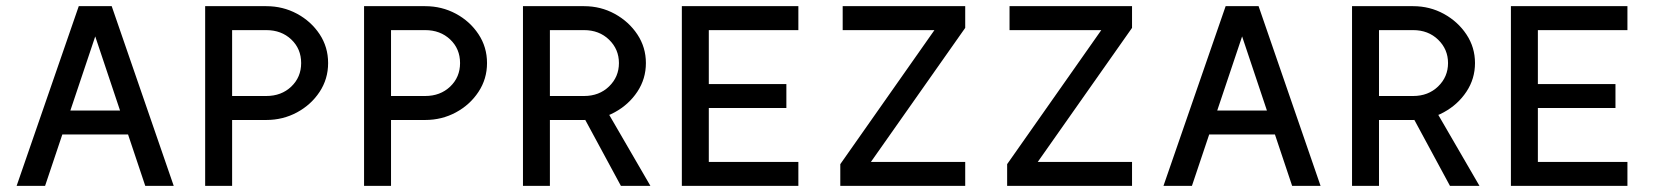

<svg xmlns="http://www.w3.org/2000/svg" viewBox="-20 -606 5394 626"><path d="M142.1 -245.6V-167.5H429.7V-245.6ZM290.5 -487.3 453.6 0H546.4L344.2 -585.9H236.8L34.2 0H127Z M736.8 -507.8H848.1Q897.5 -507.8 929.7 -477.3Q961.9 -446.8 961.9 -400.4Q961.9 -354.5 929.7 -323.7Q897.5 -293 848.1 -293H736.8ZM648.9 0H736.8V-214.8H848.1Q902.3 -214.8 948.2 -239.5Q994.1 -264.2 1022 -306.4Q1049.8 -348.6 1049.8 -400.4Q1049.8 -452.6 1022 -494.6Q994.1 -536.6 948.2 -561.3Q902.3 -585.9 848.1 -585.9H648.9Z M1254.9 -507.8H1366.2Q1415.5 -507.8 1447.8 -477.3Q1480 -446.8 1480 -400.4Q1480 -354.5 1447.8 -323.7Q1415.5 -293 1366.2 -293H1254.9ZM1167 0H1254.9V-214.8H1366.2Q1420.4 -214.8 1466.3 -239.5Q1512.2 -264.2 1540 -306.4Q1567.9 -348.6 1567.9 -400.4Q1567.9 -452.6 1540 -494.6Q1512.2 -536.6 1466.3 -561.3Q1420.4 -585.9 1366.2 -585.9H1167Z M1873.5 -242.2 1934.6 -286.1 2100.6 0H2004.4ZM1772.9 -507.8V-293H1884.3Q1933.6 -293 1965.8 -324.2Q1998 -355.5 1998 -400.4Q1998 -445.3 1965.8 -476.6Q1933.6 -507.8 1884.3 -507.8ZM1685.1 0V-585.9H1884.3Q1938.5 -585.9 1984.4 -560.8Q2030.3 -535.6 2058.1 -493.7Q2085.9 -451.7 2085.9 -400.4Q2085.9 -349.1 2058.1 -307.1Q2030.3 -265.1 1984.4 -240Q1938.5 -214.8 1884.3 -214.8H1772.9V0Z M2543.9 -332H2291V-507.8H2583V-585.9H2203.1V0H2583V-78.1H2291V-253.9H2543.9Z M3081.5 -585.9 2719.7 -70.8 2764.6 0 3127 -515.1ZM2793 -78.1 2719.7 -70.8V0Q2793 0 2858.2 0Q2923.3 0 2988.5 0Q3053.7 0 3127 0V-78.1ZM3041 -507.8 3127 -515.1V-585.9Q3053.7 -585.9 2990.5 -585.9Q2927.2 -585.9 2864 -585.9Q2800.8 -585.9 2727.5 -585.9V-507.8Z M3625.5 -585.9 3263.7 -70.8 3308.6 0 3670.9 -515.1ZM3336.9 -78.1 3263.7 -70.8V0Q3336.9 0 3402.1 0Q3467.3 0 3532.5 0Q3597.7 0 3670.9 0V-78.1ZM3585 -507.8 3670.9 -515.1V-585.9Q3597.7 -585.9 3534.4 -585.9Q3471.2 -585.9 3408 -585.9Q3344.7 -585.9 3271.5 -585.9V-507.8Z M3881.3 -245.6V-167.5H4168.9V-245.6ZM4029.8 -487.3 4192.9 0H4285.6L4083.5 -585.9H3976.1L3773.4 0H3866.2Z M4576.7 -242.2 4637.7 -286.1 4803.7 0H4707.5ZM4476.1 -507.8V-293H4587.4Q4636.7 -293 4668.9 -324.2Q4701.2 -355.5 4701.2 -400.4Q4701.2 -445.3 4668.9 -476.6Q4636.7 -507.8 4587.4 -507.8ZM4388.2 0V-585.9H4587.4Q4641.6 -585.9 4687.5 -560.8Q4733.4 -535.6 4761.2 -493.7Q4789.1 -451.7 4789.1 -400.4Q4789.1 -349.1 4761.2 -307.1Q4733.4 -265.1 4687.5 -240Q4641.6 -214.8 4587.4 -214.8H4476.1V0Z M5247.1 -332H4994.1V-507.8H5286.1V-585.9H4906.2V0H5286.1V-78.1H4994.1V-253.9H5247.1Z"/></svg>

Font: Giphurs SC
Style: Regular
Weight: 400
Version: Version 0.920